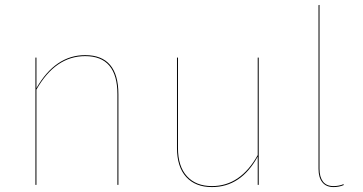

<svg xmlns="http://www.w3.org/2000/svg" viewBox="-20 -751 1476 780"><path d="M461 -368V0H457V-368Q457 -523 326 -523Q205 -523 128 -387V0H124V-517H128V-393Q205 -527 326 -527Q461 -527 461 -368Z M1031 0H1027V-115Q959 9 841 9Q774 9 736.5 -32Q699 -73 699 -150V-517H703V-150Q703 -75 739.5 -35Q776 5 841 5Q957 5 1027 -121V-517H1031Z M1274 -65V-730L1278 -731V-65Q1278 -32 1292 -13.5Q1306 5 1335 5Q1357 5 1376 -3V1Q1357 9 1335 9Q1305 9 1289.5 -10.5Q1274 -30 1274 -65Z"/></svg>

Font: FiraGO Four
Style: Regular
Weight: 100
Designer: bBox Type
Foundry: bBox Type GmbH
Version: Version 1.001